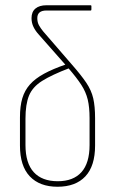

<svg xmlns="http://www.w3.org/2000/svg" viewBox="-20 -703 439 731"><path d="M199 8Q131 8 93.5 -31.5Q56 -71 56 -149V-256Q56 -299 65 -329Q74 -359 94 -381.5Q114 -404 148 -422.5Q182 -441 232 -458L245 -444Q177 -418 140.5 -395Q104 -372 90.5 -339Q77 -306 77 -251V-151Q77 -82 108.5 -47.5Q140 -13 200 -13Q259 -13 290 -47.5Q321 -82 321 -151V-253Q321 -295 314 -324Q307 -353 289.5 -380Q272 -407 240 -444L128 -571Q115 -585 107.5 -600.5Q100 -616 100 -634Q100 -658 115 -670.5Q130 -683 157 -683H325Q328 -683 328 -680V-667Q328 -663 325 -663H157Q122 -663 122 -634Q122 -618 128.5 -606.5Q135 -595 144 -584L253 -458Q289 -417 308.5 -388Q328 -359 335 -328.5Q342 -298 342 -253V-149Q342 -71 305 -31.5Q268 8 199 8Z"/></svg>

Font: Sofia Sans Condensed Thin
Style: Regular
Weight: 250
Version: Version 4.100